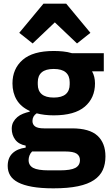

<svg xmlns="http://www.w3.org/2000/svg" viewBox="-20 -815 602 1047"><path d="M22 0ZM555 38Q555 80 540.5 112Q526 144 493 166.5Q460 189 405.5 200.5Q351 212 271 212Q203 212 155.5 203.5Q108 195 78.5 179.5Q49 164 35.5 141.5Q22 119 22 90Q22 46 48 21Q74 -4 120 -10V-21Q82 -28 63 -53.5Q44 -79 44 -113Q44 -134 52.5 -149.5Q61 -165 74.5 -176.5Q88 -188 106 -195Q124 -202 142 -206V-210Q94 -232 71 -270.5Q48 -309 48 -360Q48 -440 103.5 -488.5Q159 -537 273 -537Q298 -537 323.5 -534.5Q349 -532 372 -525H546V-426H482Q498 -398 498 -360Q498 -281 442.5 -233.5Q387 -186 273 -186Q222 -186 180 -197Q157 -182 157 -155Q157 -136 171.5 -125.5Q186 -115 220 -115H372Q468 -115 511.5 -75Q555 -35 555 38ZM273 -283Q317 -283 338.5 -301.5Q360 -320 360 -355V-367Q360 -402 338.5 -420.5Q317 -439 273 -439Q229 -439 207.5 -420.5Q186 -402 186 -367V-355Q186 -320 207.5 -301.5Q229 -283 273 -283ZM416 58Q416 35 398 23Q380 11 335 11H155Q145 21 140.5 33.5Q136 46 136 58Q136 87 161 100.5Q186 114 246 114H306Q366 114 391 100.5Q416 87 416 58ZM341 -795 473 -636 400 -578 279 -693 158 -578 85 -636 217 -795Z"/></svg>

Font: Aneliza ExtraBold
Style: Regular
Weight: 800
Designer: Mike Abbink, Paul van der Laan, Pieter van Rosmalen
Foundry: Bold Monday
Version: Version 3.001;September 8, 2019;FontCreator 11.5.0.2425 64-b